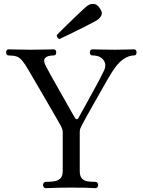

<svg xmlns="http://www.w3.org/2000/svg" viewBox="-20 -984 748 1004"><path d="M219 0Q213 0 209 -5Q205 -10 205 -16Q205 -23 209 -28Q213 -33 219 -33Q240 -33 260.5 -35.5Q281 -38 294.5 -50Q308 -62 308 -90V-292Q308 -307 299 -324Q292 -337 276.5 -364Q261 -391 241 -425.5Q221 -460 200 -496Q179 -532 160.5 -563.5Q142 -595 130 -616Q111 -649 97 -666Q83 -683 67 -688.5Q51 -694 26 -694Q12 -694 12 -710Q12 -726 26 -726Q36 -726 69 -725Q102 -724 140 -724Q184 -724 218.5 -725Q253 -726 260 -726Q274 -726 274 -710Q274 -694 260 -694Q228 -694 216 -680.5Q204 -667 220 -638Q228 -622 244 -593.5Q260 -565 279.5 -530.5Q299 -496 318 -462.5Q337 -429 351.5 -403Q366 -377 373 -366Q376 -361 381 -360.5Q386 -360 390 -367Q412 -407 438 -453.5Q464 -500 487 -543Q510 -586 523 -613Q539 -645 521.5 -669.5Q504 -694 464 -694Q450 -694 450 -710Q450 -726 464 -726Q474 -726 503 -725Q532 -724 580 -724Q624 -724 647 -725Q670 -726 680 -726Q694 -726 694 -710Q694 -694 680 -694Q653 -694 623.5 -673.5Q594 -653 563 -603Q556 -592 541.5 -567Q527 -542 508.5 -509Q490 -476 470.5 -442Q451 -408 435 -379Q419 -350 410 -333Q404 -322 400.5 -313.5Q397 -305 397 -293V-90Q397 -62 409 -50Q421 -38 439.5 -35.5Q458 -33 479 -33Q486 -33 489.5 -28Q493 -23 493 -16Q493 -10 489.5 -5Q486 0 479 0Q470 0 457 -1Q444 -2 420 -2.5Q396 -3 354 -3Q293 -3 263.5 -1.5Q234 0 219 0ZM292 -780Q285 -781 280.5 -788Q276 -795 277 -801Q280 -804 295 -819Q310 -834 331.5 -855Q353 -876 375 -897Q397 -918 414.5 -934.5Q432 -951 439 -955Q453 -965 470.5 -963.5Q488 -962 501 -942Q517 -921 511 -906Q505 -891 491 -881Q484 -876 463 -865Q442 -854 414.5 -840Q387 -826 360 -813Q333 -800 314 -791Q295 -782 292 -780Z"/></svg>

Font: Zen Old Mincho
Style: Regular
Weight: 400
Designer: Yoshimichi Ohira
Foundry: Positype
Version: Version 1.001